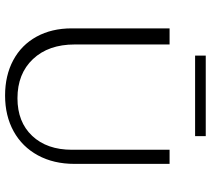

<svg xmlns="http://www.w3.org/2000/svg" viewBox="-58 -786 850 775"><g transform="rotate(90 367.5 -399.0)"><path d="M95 -263V-658H160V-275Q160 -169 219 -106.5Q278 -44 377 -44Q473 -44 529 -103.5Q585 -163 585 -264V-658H642V-274Q642 -190 607.5 -126.5Q573 -63 510.5 -28.5Q448 6 366 6Q285 6 223.5 -27Q162 -60 128.5 -121Q95 -182 95 -263ZM205 -804H530V-761H205Z"/></g></svg>

Font: Ysabeau Semilight
Style: Regular
Weight: 300
Designer: Christian Thalmann (Catharsis Fonts)
Version: Version 0.003